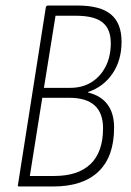

<svg xmlns="http://www.w3.org/2000/svg" viewBox="-20 -675 473 695"><path d="M49 0Q43 0 45 -6L146 -649Q148 -655 154 -655H260Q343 -655 381.5 -623Q420 -591 420 -524Q420 -457 387.5 -409Q355 -361 299 -342V-340Q345 -329 369 -297Q393 -265 393 -213Q393 -108 336.5 -54Q280 0 173 0ZM88 -38H176Q263 -38 308 -81.5Q353 -125 353 -211Q353 -266 322.5 -293.5Q292 -321 231 -321H133ZM139 -357H234Q278 -357 310.5 -377Q343 -397 362 -433.5Q381 -470 381 -519Q381 -570 351 -594Q321 -618 255 -618H181Z"/></svg>

Font: Sofia Sans Condensed ExtraLight
Style: Italic
Weight: 250
Italic angle: -9°
Version: Version 4.100